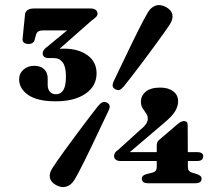

<svg xmlns="http://www.w3.org/2000/svg" viewBox="-20 -734 883 769"><path d="M607.8 -151.6Q607.8 -159.6 610.5 -165.2Q613.2 -170.7 618.6 -174.7L693.2 -238.5Q701.3 -244.6 706.5 -246.8Q711.7 -249 716.9 -249Q731.7 -249 731.7 -233.6L732.5 -65.6Q732.5 -55.5 736.7 -50.4Q740.9 -45.4 748.1 -42.8L767.8 -37Q776.8 -34.1 782.1 -29.7Q787.4 -25.3 787.4 -18.2Q787.4 0 761.8 0H573.7Q548.1 0 548.1 -18.2Q548.1 -32.4 568 -37L591.1 -42.8Q599.2 -45 603.5 -50.2Q607.8 -55.5 607.8 -65.6ZM542 -214.2Q557.8 -226.6 564.9 -237.7Q572 -248.7 572 -258.6Q572 -270.5 565.1 -280Q558.2 -289.5 551.3 -300.4Q544.4 -311.2 544.4 -326.5Q544.4 -350.5 563.7 -366.8Q583 -383.2 621.9 -383.2Q654.2 -383.2 673.8 -368.3Q693.4 -353.5 693.4 -328.3Q693.4 -310.1 682.4 -289.9Q671.4 -269.7 633.6 -238.5L481.2 -108.8L472.4 -124.8H769.6Q780.9 -124.8 787.4 -120.8Q793.9 -116.9 793.9 -108.1Q793.9 -89.2 769.5 -89.2H462.3Q450 -89.2 443.4 -94.8Q436.8 -100.4 436.8 -109.5Q436.8 -114.8 440.3 -121.2Q443.8 -127.6 454.6 -134.9ZM476.3 -388.4Q467 -377 459.6 -374.1Q452.3 -371.1 441.3 -376.8Q432.2 -381.8 431.2 -389.8Q430.3 -397.8 436.2 -410.3Q443.6 -425.8 454.6 -448.8Q465.7 -471.8 478.6 -498.7Q491.6 -525.7 505 -553.6Q518.4 -581.6 531.3 -607.2Q544.2 -632.8 554.9 -653.3Q565.7 -673.8 572.7 -685.2Q585.8 -706 604.5 -711.9Q623.3 -717.7 645.5 -705.4Q666.8 -693.6 670.3 -675.8Q673.9 -657.9 660.7 -637.1Q654 -626.3 640.8 -607.9Q627.6 -589.4 610.7 -566Q593.8 -542.6 575 -517.4Q556.3 -492.2 537.9 -467.8Q519.6 -443.4 503.5 -423Q487.5 -402.5 476.3 -388.4ZM373.4 -310.1Q383.1 -321.5 390.8 -324.6Q398.6 -327.8 409.2 -322.5Q418.7 -317.1 419.3 -308.9Q419.9 -300.7 413.5 -288.2Q406.1 -272.7 395.2 -249.7Q384.4 -226.7 371.4 -199.6Q358.5 -172.4 345.1 -144.3Q331.7 -116.1 318.8 -90.3Q305.9 -64.5 295.2 -44.2Q284.5 -23.9 277.4 -12.5Q264.3 7.8 245.3 13.5Q226.4 19.1 204.6 7.3Q183.7 -4.1 179.9 -22Q176.2 -39.9 189.8 -60.6Q196.5 -71.4 209.5 -90Q222.5 -108.7 239.6 -132.3Q256.7 -155.9 275.4 -181.1Q294.2 -206.3 312.5 -230.7Q330.9 -255.1 346.7 -275.8Q362.6 -296.5 373.4 -310.1ZM203.3 -525.1 193.4 -533.9Q202.3 -536.3 212.6 -537.7Q223 -539.1 236.1 -539.1Q294.1 -539.1 330.4 -512.8Q366.8 -486.5 366.8 -440.3Q366.8 -389.1 322.4 -358.7Q278.1 -328.2 202.3 -328.2Q129.8 -328.2 93.2 -353.6Q56.6 -378.9 56.6 -416Q56.6 -439.7 74 -455.1Q91.3 -470.4 116.8 -470.4Q142.9 -470.4 156.9 -456.7Q171 -442.9 171 -420.7V-392.4Q171 -377.4 179.5 -367Q188.1 -356.5 204.4 -356.5Q223.1 -356.5 233.6 -373.1Q244.1 -389.6 244.1 -427.5Q244.1 -466.6 231.2 -484Q218.3 -501.3 196.3 -501.3H175.3Q164.8 -501.3 157.9 -505.8Q151 -510.3 151 -519.7Q151 -526.6 154.5 -532.5Q158.1 -538.3 166.2 -544.4L287.1 -643.7L291.3 -612.2H151.7Q129.1 -612.2 124.4 -595.3L118.9 -575.1Q117 -567.3 111 -562.6Q105 -557.9 94.1 -557.9Q83 -557.9 76.1 -563.2Q69.2 -568.5 70.5 -579.5L80.2 -675.9Q81.2 -687 90.3 -693.5Q99.3 -700 114.6 -700H343.5Q356.3 -700 363.5 -694.3Q370.7 -688.5 370.7 -679.4Q370.7 -672.6 364.8 -666.2Q358.9 -659.8 345.9 -650.8Z"/></svg>

Font: Fraunces
Style: Regular
Weight: 900
Version: Version 1.000;[b76b70a41]